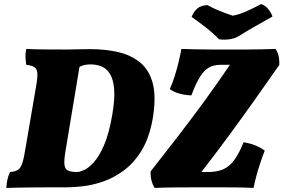

<svg xmlns="http://www.w3.org/2000/svg" viewBox="-20 -919 1390 942"><path d="M109 -679Q143 -677 200 -676.5Q257 -676 310 -676Q333 -676 360.5 -677Q388 -678 421 -678Q496 -678 559.5 -663.5Q623 -649 668 -612Q713 -575 730 -508Q747 -441 729 -335Q712 -241 674 -179.5Q636 -118 586 -81.5Q536 -45 483.5 -27.5Q431 -10 385 -5Q339 0 309 0Q283 0 241 0Q199 0 154 0.5Q109 1 70 1.5Q31 2 11 3Q12 -17 16 -36Q20 -55 29 -75Q55 -77 68.5 -86Q82 -95 90 -120.5Q98 -146 106 -197L158 -501Q165 -541 163 -561.5Q161 -582 148 -590Q135 -598 109 -601Q101 -646 109 -679ZM302 -182Q294 -136 296 -113Q298 -90 313 -82.5Q328 -75 359 -75Q370 -75 392 -84.5Q414 -94 440 -122.5Q466 -151 490.5 -207Q515 -263 531 -357Q544 -433 540 -481.5Q536 -530 519.5 -556.5Q503 -583 478 -593Q453 -603 424 -603Q410 -603 396.5 -600.5Q383 -598 370 -591ZM739 3Q729 -12 723.5 -32.5Q718 -53 719 -78Q793 -172 858 -256.5Q923 -341 984 -424.5Q1045 -508 1108 -601H1061Q1029 -601 1005.5 -588Q982 -575 961.5 -542.5Q941 -510 919 -451Q851 -454 813 -482Q826 -510 837 -545Q848 -580 856.5 -615.5Q865 -651 870 -679Q897 -678 939 -677Q981 -676 1025.5 -676Q1070 -676 1102 -676Q1138 -676 1179.5 -676Q1221 -676 1261.5 -677Q1302 -678 1332 -679Q1353 -648 1350 -600Q1286 -508 1225.5 -423Q1165 -338 1102.5 -253Q1040 -168 968 -75H999Q1045 -75 1075.5 -88.5Q1106 -102 1129.5 -134Q1153 -166 1175 -221Q1235 -212 1279 -180Q1269 -155 1258 -122.5Q1247 -90 1238 -56.5Q1229 -23 1224 3Q1185 1 1139 0.5Q1093 0 1048.5 0Q1004 0 967 0Q903 0 844 0.5Q785 1 739 3ZM1055 -726Q1024 -758 989 -785Q954 -812 920 -836Q930 -862 948.5 -877.5Q967 -893 998 -894Q1024 -879 1056 -866Q1088 -853 1122 -842Q1156 -848 1194.5 -866Q1233 -884 1261 -899Q1281 -893 1295.5 -875Q1310 -857 1317 -838Q1272 -813 1226 -786.5Q1180 -760 1145 -738Q1108 -720 1055 -726Z"/></svg>

Font: Vollkorn Black
Style: Italic
Weight: 900
Italic angle: -11°
Designer: Friedrich Althausen
Foundry: Friedrich Althausen
Version: Version 5.000; ttfautohint (v1.8.3)